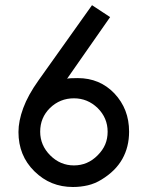

<svg xmlns="http://www.w3.org/2000/svg" viewBox="-20 -726 582 756"><path d="M488.3 -207.5Q488.3 -147.5 461.7 -100.1Q435.1 -52.7 379.9 -19Q354 -2.9 325.7 3.7Q297.4 10.3 267.1 10.3Q222.7 10.3 185.1 -4.9Q147.5 -20 115.2 -51.8Q52.7 -113.3 52.7 -206.1Q52.7 -249.5 71.5 -300.5Q90.3 -351.6 131.8 -409.7L342.3 -705.6L413.6 -658.7L244.1 -416Q250.5 -418.5 286.1 -418.5Q373 -418.5 430.7 -357.9Q459.5 -327.1 473.9 -289.8Q488.3 -252.4 488.3 -207.5ZM403.8 -207.5Q403.8 -261.7 364.3 -300.8Q324.7 -338.9 271 -338.9Q216.3 -338.9 176.8 -300.8Q138.2 -262.7 138.2 -207.5Q138.2 -153.8 177.7 -114.3Q217.3 -74.7 271 -74.7Q325.2 -74.7 364.3 -114.3Q384.8 -134.8 394.3 -157.5Q403.8 -180.2 403.8 -207.5Z"/></svg>

Font: Kawthoolei
Style: Bold
Weight: 700
Designer: Moe Zed
Foundry: Moe Zed
Version: Version 1.000;July 10, 2024;FontCreator 14.0.0.2901 32-bit